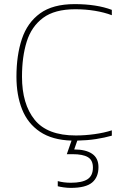

<svg xmlns="http://www.w3.org/2000/svg" viewBox="-20 -674 624 934"><path d="M324 240Q308 240 290 237.5Q272 235 261 232V207Q290 215 325 215Q379 215 405.5 198Q432 181 432 141Q432 105 407.5 90.5Q383 76 333 76H305L328 10Q234 7 174.5 -33Q115 -73 87.5 -142Q60 -211 60 -301Q60 -405 86.5 -484.5Q113 -564 175 -609Q237 -654 343 -654Q396 -654 441.5 -647Q487 -640 524 -626V-600Q487 -614 441.5 -621.5Q396 -629 346 -629Q246 -629 189.5 -587Q133 -545 110 -471.5Q87 -398 87 -301Q87 -168 148.5 -91.5Q210 -15 349 -15Q393 -15 440 -21.5Q487 -28 524 -40V-14Q489 -4 447 2.5Q405 9 356 10L341 53Q397 53 428 74Q459 95 459 139Q459 188 428 214Q397 240 324 240Z"/></svg>

Font: Kanit Thin
Style: Regular
Weight: 250
Designer: Katatrad Team
Foundry: CadsonDemak
Version: Version 2.000; ttfautohint (v1.8.3)